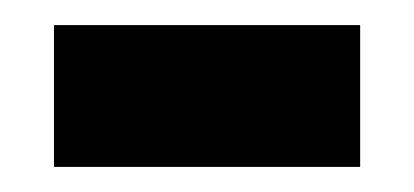

<svg xmlns="http://www.w3.org/2000/svg" viewBox="-20 -349 330 153"><path d="M23 -216V-329H267V-216Z"/></svg>

Font: Noto Serif Armenian SemiCondensed ExtraBold
Style: Regular
Weight: 800
Width: 4
Designer: Monotype Design Team
Foundry: Monotype Imaging Inc.
Version: Version 2.008; ttfautohint (v1.8.4.7-5d5b)